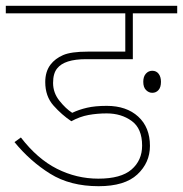

<svg xmlns="http://www.w3.org/2000/svg" viewBox="-20 -642 631 662"><path d="M348 -251Q315 -251 285 -245.5Q255 -240 226 -224Q193 -246 164.5 -278Q136 -310 136 -359Q136 -395 154 -419Q170 -440 197.5 -452Q225 -464 283 -464H412V-596H0V-622H591V-596H438V-438H277Q202 -438 177 -406Q163 -389 163 -356Q163 -322 185 -294.5Q207 -267 229 -253Q252 -264 280 -270.5Q308 -277 348 -277Q416 -277 456.5 -240Q497 -203 497 -139Q497 -81 453.5 -40.5Q410 0 320 0Q222 0 153 -43Q84 -86 30 -152L52 -168Q109 -94 176.5 -60Q244 -26 319 -26Q397 -26 433.5 -57.5Q470 -89 470 -140Q470 -199 434 -225Q398 -251 348 -251ZM474 -360Q474 -378 483 -388Q492 -398 505 -398Q519 -398 527 -387.5Q535 -377 535 -360Q535 -341 526.5 -331.5Q518 -322 505 -322Q493 -322 483.5 -331.5Q474 -341 474 -360Z"/></svg>

Font: Noto Sans Thin
Style: Regular
Weight: 100
Designer: Monotype Design Team
Foundry: Monotype Imaging Inc.
Version: Version 2.007